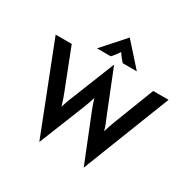

<svg xmlns="http://www.w3.org/2000/svg" viewBox="-188 -1026 1219 1227"><g transform="rotate(30 422.0 -412.5)"><path d="M258.3 21.5 5.6 -625H124.3L238.9 -331.2Q246.5 -312.5 253.1 -292.7Q259.7 -272.9 268.1 -245.1Q276.4 -272.9 284 -292.7Q291.7 -312.5 299.3 -331.2L425 -645.8L550.7 -331.2Q558.3 -313.2 566.7 -293.4Q575 -273.6 582.6 -245.1Q591 -273.6 597.9 -293.4Q604.9 -313.2 611.8 -331.2L725.7 -625H838.9L586.1 21.5L452.8 -311.1Q445.8 -329.2 438.2 -349.3Q430.6 -369.4 422.2 -397.9Q413.9 -369.4 406.2 -349.7Q398.6 -329.9 391.7 -311.1ZM278.5 -681.2 425 -845.8 572.2 -681.2H468.1Q455.6 -694.4 445.5 -707.6Q435.4 -720.8 423.6 -737.5Q411.8 -720.8 402.1 -707.6Q392.4 -694.4 379.9 -681.2Z"/></g></svg>

Font: Afacad SemiBold
Style: Regular
Weight: 600
Designer: Kristian Moeller
Foundry: Dicotype
Version: Version 1.000